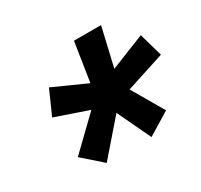

<svg xmlns="http://www.w3.org/2000/svg" viewBox="-114 -892 834 798"><g transform="rotate(-30 303.5 -493.0)"><path d="M326 -399 402 -239 510 -305 422 -456 607 -516 575 -628 410 -562 453 -747H323L294 -560L136 -631L85 -516L242 -462L95 -320L187 -239Z"/></g></svg>

Font: LVC Sans
Style: Bold Italic
Weight: 700
Italic angle: -11.31°
Designer: Mike Abbink, Paul van der Laan, Pieter van Rosmalen
Foundry: Bold Monday
Version: Version 3.0